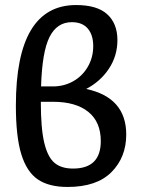

<svg xmlns="http://www.w3.org/2000/svg" viewBox="-20 -735 559 762"><path d="M481 -201Q481 -111 422.5 -52Q364 7 248 7Q174 7 130 -23Q86 -53 64.5 -123Q43 -193 43 -316Q43 -715 282 -715Q366 -715 406 -678Q446 -641 446 -576Q446 -513 412 -462Q378 -411 322 -382Q481 -348 481 -201ZM143 -392H190Q234 -392 270.5 -412.5Q307 -433 328.5 -470Q350 -507 350 -552Q350 -596 328.5 -621.5Q307 -647 265 -647Q206 -647 176.5 -588Q147 -529 143 -392ZM380 -175Q380 -251 330.5 -291Q281 -331 191 -331H142Q142 -226 155.5 -169Q169 -112 196 -89Q223 -66 270 -66Q380 -66 380 -175Z"/></svg>

Font: Ysabeau Infant Semibold
Style: Regular
Weight: 600
Designer: Christian Thalmann (Catharsis Fonts)
Version: Version 0.003